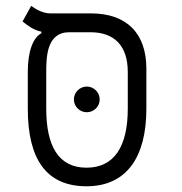

<svg xmlns="http://www.w3.org/2000/svg" viewBox="-20 -632 626 661"><path d="M277.8 9.3C416 9.3 483.9 -91.3 483.9 -257.3V-395.5C483.9 -517.6 416 -585.9 293 -585.9H153.3C126.5 -585.9 102.1 -601.1 87.4 -611.8L57.6 -558.1C74.7 -544.9 93.8 -528.8 122.6 -522.9V-517.6C94.2 -502.9 75.7 -456.5 75.7 -384.3V-257.3C75.7 -84 139.6 9.3 277.8 9.3ZM277.8 -54.7C181.2 -54.7 139.2 -129.4 139.2 -257.8V-382.8C139.2 -436 140.6 -521 218.3 -521H291.5C372.1 -521 419.9 -476.1 419.9 -384.3V-257.8C419.9 -129.4 374.5 -54.7 277.8 -54.7ZM278.8 -245.6C303.2 -245.6 323.2 -265.1 323.2 -289.6C323.2 -314 303.2 -334 278.8 -334C254.4 -334 234.4 -314 234.4 -289.6C234.4 -265.1 254.4 -245.6 278.8 -245.6Z"/></svg>

Font: Cascadia Code PL Light
Style: Regular
Weight: 300
Monospace: yes
Designer: Aaron Bell
Foundry: Saja Typeworks
Version: Version 2404.023